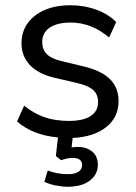

<svg xmlns="http://www.w3.org/2000/svg" viewBox="-20 -519 520 732"><path d="M257 7 253 43Q269 41 277 41Q309 41 331 58.5Q353 76 353 110Q353 146 322.5 169.5Q292 193 237 193Q217 193 192 188Q167 183 149 174L162 131Q198 145 238 145Q265 145 279 136Q293 127 293 110Q293 97 284 90Q275 83 258 83Q236 83 213 92L193 76L201 5Q104 -4 45 -56L72 -116Q111 -85 151.5 -71.5Q192 -58 243 -58Q297 -58 325.5 -76.5Q354 -95 354 -130Q354 -159 335 -176Q316 -193 272 -203L190 -222Q128 -236 95 -270Q62 -304 62 -354Q62 -419 113 -459Q164 -499 249 -499Q300 -499 346 -482.5Q392 -466 423 -435L396 -376Q329 -433 249 -433Q198 -433 169.5 -413.5Q141 -394 141 -359Q141 -330 158.5 -312.5Q176 -295 215 -286L298 -266Q366 -250 399 -217.5Q432 -185 432 -133Q432 -72 385 -34.5Q338 3 257 7Z"/></svg>

Font: wassup Sans
Style: Regular
Weight: 400
Version: Version 2.001